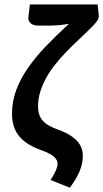

<svg xmlns="http://www.w3.org/2000/svg" viewBox="-20 -703 470 875"><path d="M430.2 -632.8Q430.7 -626.5 428.5 -619.6Q426.3 -612.8 419.2 -603.3Q412.1 -593.8 399.2 -580.6Q386.2 -567.4 366.2 -548.3Q347.2 -530.3 324.2 -508.5Q301.3 -486.8 277.6 -461.9Q253.9 -437 231.4 -408.9Q209 -380.9 191.7 -350.1Q174.3 -319.3 163.8 -286.1Q153.3 -252.9 153.3 -218.3Q153.3 -197.3 158.7 -181.2Q164.1 -165 175.3 -152.6Q186.5 -140.1 203.4 -130.6Q220.2 -121.1 243.2 -112.8Q275.9 -101.1 297.9 -87.4Q319.8 -73.7 333 -58.6Q346.2 -43.5 351.8 -27.1Q357.4 -10.7 357.4 6.8Q357.4 42.5 342.5 77.9Q327.6 113.3 298.3 152.3L210.4 117.2Q215.3 109.9 220.7 100.6Q226.1 91.3 231 81.5Q235.8 71.8 239 61.8Q242.2 51.8 242.2 43Q242.2 35.6 239 28.1Q235.8 20.5 227.8 12.9Q219.7 5.4 205.6 -2.4Q191.4 -10.3 169.4 -18.1Q136.2 -29.8 111.1 -45.2Q85.9 -60.5 68.8 -80.6Q51.8 -100.6 43.2 -126.5Q34.7 -152.3 34.7 -184.6Q34.7 -241.2 54 -292.7Q73.2 -344.2 107.7 -393.8Q142.1 -443.4 189.7 -492.9Q237.3 -542.5 294.4 -594.7Q272.9 -590.8 251.2 -588.6Q229.5 -586.4 206.1 -586.4H154.3Q140.6 -586.4 131.6 -590.1Q122.6 -593.8 117.4 -599.1Q112.3 -604.5 110.4 -611.3Q108.4 -618.2 109.4 -625L116.2 -682.6H424.8Z"/></svg>

Font: Carlito
Style: Bold Italic
Weight: 700
Italic angle: -7°
Designer: Lukasz Dziedzic
Foundry: tyPoland Lukasz Dziedzic
Version: Version 1.104